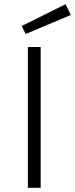

<svg xmlns="http://www.w3.org/2000/svg" viewBox="-20 -895 357 915"><path d="M112.8 0V-670.9H173.8V0ZM317.4 -823.7 102.5 -732.9 83.5 -771 292.5 -875Z"/></svg>

Font: Syncopate
Style: Regular
Weight: 300
Width: 7
Designer: Astigmatic (AOETI)
Foundry: Astigmatic (AOETI)
Version: Version 001.000